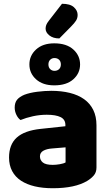

<svg xmlns="http://www.w3.org/2000/svg" viewBox="-20 -983 584 1019"><path d="M260 -108Q277 -108 297.5 -111.5Q318 -115 328 -121V-201L256 -195Q228 -193 210 -183Q192 -173 192 -153Q192 -133 207.5 -120.5Q223 -108 260 -108ZM252 -501Q306 -501 350.5 -490Q395 -479 426.5 -456.5Q458 -434 475 -399.5Q492 -365 492 -318V-94Q492 -68 477.5 -51.5Q463 -35 443 -23Q378 16 260 16Q207 16 164.5 6Q122 -4 91.5 -24Q61 -44 44.5 -75Q28 -106 28 -147Q28 -216 69 -253Q110 -290 196 -299L327 -313V-320Q327 -349 301.5 -361.5Q276 -374 228 -374Q191 -374 154.5 -366Q118 -358 89 -346Q76 -355 67 -373.5Q58 -392 58 -412Q58 -438 70.5 -453.5Q83 -469 109 -480Q138 -491 177.5 -496Q217 -501 252 -501ZM136 -641Q136 -688 171.5 -720.5Q207 -753 268 -753Q333 -753 369 -720.5Q405 -688 405 -641Q405 -594 369 -562Q333 -530 268 -530Q207 -530 171.5 -562Q136 -594 136 -641ZM237 -641Q237 -625 246.5 -616Q256 -607 269 -607Q284 -607 293.5 -616Q303 -625 303 -641Q303 -657 293.5 -666Q284 -675 269 -675Q256 -675 246.5 -666Q237 -657 237 -641ZM309 -963Q352 -963 372 -945Q392 -927 392 -904Q392 -887 383.5 -873.5Q375 -860 357 -842L295 -779Q262 -779 242 -795Q222 -811 222 -831Q222 -841 225.5 -850.5Q229 -860 240 -874Z"/></svg>

Font: Baloo Bhai 2 ExtraBold
Style: Regular
Weight: 800
Designer: Supriya Tembe, Noopur Datye and Ek Type
Foundry: Ek Type
Version: Version 1.640;PS 1.000;hotconv 16.6.51;makeotf.lib2.5.65220;